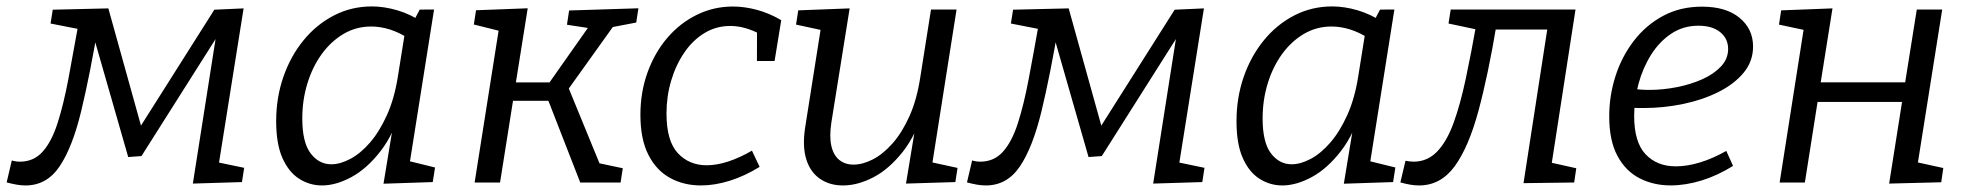

<svg xmlns="http://www.w3.org/2000/svg" viewBox="-57 -557 6010 586"><path d="M-36.7 -0.3 -21 -67.3Q-9 -63.6 4 -63.6Q46 -63.6 73.3 -94.2Q100.7 -124.9 118.8 -181.5Q137 -238.1 151.8 -316.6Q166.6 -395 183.6 -490.6L192.6 -466.5L97.3 -485.2L104 -527.4L273.7 -531.4L383.5 -136.9H350L597.2 -527.4L686.5 -531.4L608.9 -44.5L599.9 -63.2L688.2 -44.8L681.5 -1.3L531.6 3.3L605.2 -465.1H618.2L374.8 -80.7L334.3 -77.7L224.1 -461.7L244.2 -487.2Q217.5 -328.2 190.7 -217.4Q163.8 -106.6 124.6 -48.8Q85.5 9 20.8 9Q7.4 9 -6.6 6.5Q-20.7 4 -36.7 -0.3Z M925.9 9Q887.9 9 855.9 -11.5Q823.9 -32 804.9 -75Q785.9 -118 785.9 -187Q785.9 -259 807.9 -322.4Q829.9 -385.7 869.4 -434Q908.9 -482.4 962.3 -509.9Q1015.6 -537.4 1078 -537.4Q1115.3 -537.4 1155.9 -525.5Q1196.4 -513.7 1238.7 -485.7L1204.3 -490.4L1224 -527.7L1267.8 -528L1187.8 -23.7L1160.7 -72.9L1270.8 -45.8L1263.8 -1.3L1113.5 3.7L1146.2 -194.9L1169.3 -231.7Q1146.3 -150.1 1105 -96.4Q1063.6 -42.7 1016.1 -16.8Q968.6 9 925.9 9ZM954.1 -55.6Q981.4 -55.6 1012.4 -72.1Q1043.3 -88.5 1072.1 -121.7Q1100.9 -154.8 1123.8 -205.4Q1146.8 -256 1157.5 -324.3L1180.1 -465.6L1193.8 -437.2Q1162.9 -457.5 1133.6 -466.8Q1104.3 -476.1 1076 -476.1Q1030 -476.1 991.6 -453.5Q953.1 -430.8 924.8 -391.7Q896.5 -352.6 881.1 -302Q865.6 -251.3 865.6 -195.4Q865.6 -122.5 891 -89Q916.5 -55.6 954.1 -55.6Z M1391.6 0 1470.9 -502.3 1498 -455.1 1389.2 -482.2 1395.9 -525.7 1553.6 -531.7 1515.2 -290.8 1504.2 -305.5H1636.5L1613.1 -295.4L1743.6 -480.9L1749 -469.9L1673.4 -481.5L1680 -525L1891.5 -531.7L1884.8 -488.2L1795.9 -471.2L1821.3 -485.6L1671 -275.7L1673.6 -300.1L1776.6 -49.1L1763.5 -60.5L1843.8 -43.5L1837.1 0H1713.9L1612.4 -260.6L1625.1 -249.3H1494.5L1510.9 -262.9L1469.2 0Z M2082.4 9Q2030.3 9 1988.5 -13.7Q1946.6 -36.3 1922.1 -84.2Q1897.6 -132 1897.6 -206.4Q1897.6 -276.4 1919.6 -336.7Q1941.6 -397.1 1980.1 -441.9Q2018.6 -486.7 2070 -511.9Q2121.3 -537.1 2180 -537.1Q2215 -537.1 2252.7 -527.1Q2290.4 -517.1 2327.4 -495.4L2307.1 -370.9H2253.2L2253.5 -464.9L2262.2 -453.2Q2215.3 -477.8 2172 -477.8Q2128.7 -477.8 2092.9 -456Q2057.1 -434.2 2031.3 -396.2Q2005.5 -358.3 1991.4 -310.6Q1977.2 -263 1977.2 -210.7Q1977.2 -126.8 2011.7 -89.7Q2046.2 -52.6 2099.8 -52.6Q2130.7 -52.6 2166.1 -64.2Q2201.4 -75.9 2238 -97.2L2261.4 -47.7Q2216.1 -19.7 2170.1 -5.3Q2124 9 2082.4 9Z M2518.3 9Q2476.9 9.7 2446.8 -10.5Q2416.6 -30.7 2404.1 -70Q2391.6 -109.4 2400.2 -166.7L2449.9 -481.5L2457.9 -463.5L2372.6 -481.9L2379.3 -525.4L2536.2 -531.4L2480.3 -182.5Q2473.9 -139.9 2480.4 -111.5Q2486.9 -83.2 2504.5 -68.9Q2522.2 -54.6 2548.1 -54.6Q2575.8 -54.6 2606.7 -70.4Q2637.7 -86.2 2666.8 -119Q2695.9 -151.8 2718.5 -201.9Q2741.2 -252 2751.8 -321.3L2784.5 -528H2862.5L2786.9 -48.2L2776.2 -63.9L2865.5 -44.5L2858.8 -1.3L2708.2 3.3L2740.9 -194.5L2765 -231.4Q2740 -146.4 2698.2 -93.5Q2656.3 -40.7 2609.2 -16.2Q2562 8.4 2518.3 9Z M2894.3 -0.3 2910 -67.3Q2922 -63.6 2935 -63.6Q2977 -63.6 3004.3 -94.2Q3031.7 -124.9 3049.8 -181.5Q3068 -238.1 3082.8 -316.6Q3097.6 -395 3114.6 -490.6L3123.6 -466.5L3028.3 -485.2L3035 -527.4L3204.7 -531.4L3314.5 -136.9H3281L3528.2 -527.4L3617.5 -531.4L3539.9 -44.5L3530.9 -63.2L3619.2 -44.8L3612.5 -1.3L3462.6 3.3L3536.2 -465.1H3549.2L3305.8 -80.7L3265.3 -77.7L3155.1 -461.7L3175.2 -487.2Q3148.5 -328.2 3121.7 -217.4Q3094.8 -106.6 3055.6 -48.8Q3016.5 9 2951.8 9Q2938.4 9 2924.4 6.5Q2910.3 4 2894.3 -0.3Z M3856.9 9Q3818.9 9 3786.9 -11.5Q3754.9 -32 3735.9 -75Q3716.9 -118 3716.9 -187Q3716.9 -259 3738.9 -322.4Q3760.9 -385.7 3800.4 -434Q3839.9 -482.4 3893.3 -509.9Q3946.6 -537.4 4009 -537.4Q4046.3 -537.4 4086.9 -525.5Q4127.4 -513.7 4169.7 -485.7L4135.3 -490.4L4155 -527.7L4198.8 -528L4118.8 -23.7L4091.7 -72.9L4201.8 -45.8L4194.8 -1.3L4044.5 3.7L4077.2 -194.9L4100.3 -231.7Q4077.3 -150.1 4036 -96.4Q3994.6 -42.7 3947.1 -16.8Q3899.6 9 3856.9 9ZM3885.1 -55.6Q3912.4 -55.6 3943.4 -72.1Q3974.3 -88.5 4003.1 -121.7Q4031.9 -154.8 4054.8 -205.4Q4077.8 -256 4088.5 -324.3L4111.1 -465.6L4124.8 -437.2Q4093.9 -457.5 4064.6 -466.8Q4035.3 -476.1 4007 -476.1Q3961 -476.1 3922.6 -453.5Q3884.1 -430.8 3855.8 -391.7Q3827.5 -352.6 3812.1 -302Q3796.6 -251.3 3796.6 -195.4Q3796.6 -122.5 3822 -89Q3847.5 -55.6 3885.1 -55.6Z M4217 -0.3 4232.7 -66.3Q4238.7 -65.3 4244.9 -64.4Q4251.1 -63.6 4257.4 -63.6Q4299.4 -63.6 4329 -94.2Q4358.7 -124.9 4379.3 -181.5Q4400 -238.1 4416.6 -316.6Q4433.3 -395 4450.2 -490.6L4466.3 -463.5L4364 -485.2L4370.7 -528H4751.6L4677.9 -51.5L4671.3 -61.9L4753.9 -43.5L4747.5 0L4592.9 2L4668.9 -490.2L4678.2 -466.8H4483.1L4511.5 -487.2Q4485.2 -328.9 4455.2 -218.1Q4425.2 -107.3 4382.5 -49.1Q4339.8 9 4274.1 9Q4260.8 9 4246.4 6.5Q4232 4 4217 -0.3Z M5041.9 8.9Q4989.3 8.9 4946.8 -13.1Q4904.3 -35.1 4879.4 -81.5Q4854.5 -128 4854.5 -201.8Q4854.5 -265.3 4873.7 -325Q4892.9 -384.7 4929.8 -432.6Q4966.6 -480.4 5019 -508.6Q5071.4 -536.7 5137.5 -536.7Q5210.9 -536.7 5252.2 -502.7Q5293.5 -468.7 5293.5 -415Q5293.5 -369.8 5264.7 -335Q5235.8 -300.1 5187.4 -276Q5138.9 -251.8 5079.6 -239.6Q5020.4 -227.3 4959.5 -227.3Q4949.4 -227.3 4939.9 -227.4Q4930.5 -227.6 4921 -228.6L4926.4 -285.6Q4938.2 -284.6 4950.7 -283.6Q4963.2 -282.6 4976.2 -282.6Q5017.7 -282.6 5060.4 -290.9Q5103.1 -299.3 5138.5 -315.1Q5173.9 -331 5195.6 -354.2Q5217.4 -377.5 5217.4 -407.5Q5217.4 -439 5193.3 -458.8Q5169.1 -478.5 5126.5 -478.5Q5080.4 -478.5 5044.1 -454.4Q5007.8 -430.3 4982.4 -390.1Q4957.1 -349.8 4943.8 -301Q4930.6 -252.3 4930.6 -203Q4930.6 -123 4965.5 -86.1Q5000.4 -49.3 5057.7 -49.3Q5092.7 -49.3 5132.1 -61.4Q5171.5 -73.5 5211.8 -96.4L5232.4 -50.6Q5184.8 -21 5136 -6Q5087.2 8.9 5041.9 8.9Z M5374.6 0 5450.9 -486.6 5457.5 -463.8 5372.6 -481.9 5379.3 -525.4 5535.9 -531.4 5496.2 -282 5478.2 -305.8H5781.3L5753.8 -281L5793.2 -528H5870.8L5794.2 -45.8L5782.8 -64.2L5874.1 -44.2L5867.8 -0.7L5708.8 3.3L5751.8 -268.3L5770.5 -245.9H5467.8L5494.5 -272L5451.6 0Z"/></svg>

Font: Bitter Thin
Style: Italic
Weight: 100
Italic angle: -9°
Designer: Sol Matas, and Bitter project Authors
Foundry: Sol Matas
Version: Version 2.002